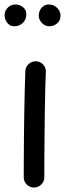

<svg xmlns="http://www.w3.org/2000/svg" viewBox="-40 -795 291 861"><path d="M122.1 -520Q141.1 -519.5 153.8 -505.4Q166.5 -491.2 165.5 -472.2Q164.1 -438.5 162.8 -390.1Q161.6 -341.8 160.9 -286.9Q160.2 -231.9 159.7 -177.7Q159.2 -123.5 158.9 -77.1Q158.7 -30.8 158.7 0Q158.7 19 145 32.5Q131.3 45.9 112.3 45.9Q93.3 45.9 79.8 32.5Q66.4 19 66.4 0Q66.4 -30.8 66.7 -77.4Q66.9 -124 67.4 -178.5Q67.9 -232.9 68.8 -288.1Q69.8 -343.3 71 -392.3Q72.3 -441.4 73.7 -476.6Q74.7 -495.6 88.9 -508.3Q103 -521 122.1 -520ZM231.4 -724.6Q231.4 -703.1 216.3 -690.2Q201.2 -677.2 182.6 -677.2Q161.6 -677.2 147.7 -692.1Q133.8 -707 133.8 -724.1Q133.8 -745.6 146.5 -760.3Q159.2 -774.9 178.2 -774.9Q200.7 -774.9 216.1 -760Q231.4 -745.1 231.4 -724.6ZM78.1 -731.4Q78.1 -708 62.7 -692.6Q47.4 -677.2 23.9 -677.2Q4.4 -677.2 -7.6 -692.9Q-19.5 -708.5 -19.5 -726.1Q-19.5 -746.1 -5.4 -760.5Q8.8 -774.9 29.3 -774.9Q47.4 -774.9 62.7 -763.2Q78.1 -751.5 78.1 -731.4Z"/></svg>

Font: Mikhak Medium
Style: Regular
Weight: 500
Designer: Amin Abedi
Version: Version 3.3